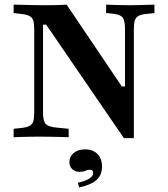

<svg xmlns="http://www.w3.org/2000/svg" viewBox="-20 -591 724 827"><path d="M513.7 4 179 -484.7H165.3V-201.6H127.4V-465.3Q127.4 -490.3 123 -503.6Q118.5 -516.9 105.2 -523Q91.9 -529 66.9 -531.5L38.7 -534.7V-571Q55.6 -571 79.4 -570.2Q103.2 -569.4 129.4 -569Q155.6 -568.5 179 -568.5H191.1Q213.7 -568.5 233.1 -569.4Q252.4 -570.2 266.9 -571L504.8 -218.5H518.5V-465.3Q518.5 -501.6 508.5 -515.3Q498.4 -529 463.7 -532.3L437.1 -534.7V-571Q454.8 -570.2 483.5 -569.4Q512.1 -568.5 537.1 -568.5Q554.8 -568.5 575 -569Q595.2 -569.4 614.1 -570.2Q633.1 -571 645.2 -571V-534.7L616.1 -531.5Q591.1 -529.8 578.2 -523.4Q565.3 -516.9 560.9 -503.6Q556.5 -490.3 556.5 -465.3V4ZM165.3 -105.6Q165.3 -69.4 177 -56.9Q188.7 -44.4 226.6 -41.1L275.8 -36.3V0Q258.9 -0.8 236.7 -1.2Q214.5 -1.6 191.5 -2Q168.5 -2.4 146.8 -2.4Q129.8 -2.4 109.3 -2Q88.7 -1.6 70.2 -1.2Q51.6 -0.8 38.7 0V-36.3L68.5 -39.5Q93.5 -41.9 106 -48Q118.5 -54 123 -67.3Q127.4 -80.6 127.4 -105.6V-201.6H165.3ZM321 216.1 315.3 196Q346.8 189.5 364.1 178.6Q381.5 167.7 381.5 154Q381.5 140.3 366.1 140.3Q356.5 140.3 347.2 144.8Q337.9 149.2 322.6 149.2Q303.2 149.2 291.1 137.5Q279 125.8 279 107.3Q279 83.1 297.6 67.7Q316.1 52.4 346.8 52.4Q380.6 52.4 400 72.6Q419.4 92.7 419.4 126.6Q419.4 162.9 395.6 184.3Q371.8 205.6 321 216.1Z"/></svg>

Font: Playfair 9pt
Style: Bold
Weight: 700
Designer: Claus Eggers Sørensen
Foundry: Claus Eggers Sørensen
Version: Version 2.203